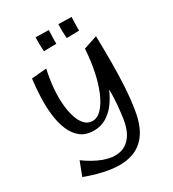

<svg xmlns="http://www.w3.org/2000/svg" viewBox="-218 -780 1055 1169"><g transform="rotate(-30 309.0 -195.0)"><path d="M40 219 77 122Q140 168 199.5 190Q259 212 308.5 203.5Q358 195 391.5 151.5Q425 108 436 23Q442 -24 445 -61.5Q448 -99 448.5 -136Q449 -173 448 -216Q447 -259 446 -315.5Q445 -372 445 -450L541 -482Q543 -391 543 -301Q543 -211 538 -126.5Q533 -42 520 35Q504 129 463.5 183.5Q423 238 360.5 257.5Q298 277 217 266Q136 255 40 219ZM244 10Q188 10 152 -18.5Q116 -47 96 -95Q76 -143 69 -203Q62 -263 64.5 -328Q67 -393 75 -454L180 -463Q165 -395 160 -333Q155 -271 160 -218.5Q165 -166 178.5 -127Q192 -88 214 -66.5Q236 -45 266 -45Q301 -45 331.5 -77.5Q362 -110 386 -166.5Q410 -223 425 -296Q440 -369 445 -450L492 -331Q489 -294 477.5 -248.5Q466 -203 446.5 -157.5Q427 -112 398.5 -74Q370 -36 331.5 -13Q293 10 244 10ZM221 -561Q219 -584 218.5 -611Q218 -638 219 -660L311 -658Q311 -633 309.5 -611Q308 -589 309 -563ZM381 -561Q379 -584 378.5 -611Q378 -638 379 -660L471 -658Q471 -633 469.5 -611Q468 -589 469 -563Z"/></g></svg>

Font: Marhey Light
Style: Regular
Weight: 300
Designer: Nur Syamsi & Bustanul Arifin
Foundry: Namelatype
Version: Version 1.000